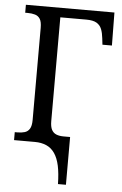

<svg xmlns="http://www.w3.org/2000/svg" viewBox="-61 -757 642 1009"><g transform="rotate(5 260.0 -252.0)"><path d="M284 210Q283 153 274.5 113.5Q266 74 248.5 48.5Q231 23 204.5 11.5Q178 0 144 0H34V-42H48Q70 -42 86.5 -47Q103 -52 112.5 -67.5Q122 -83 122 -114V-600Q122 -632 112.5 -647Q103 -662 86 -667Q69 -672 48 -672H34V-714H501L503 -540H453L449 -574Q446 -602 438 -622Q430 -642 411.5 -653Q393 -664 357 -664H220V-117Q220 -87 228.5 -71Q237 -55 253 -48.5Q269 -42 292 -42H326V210Z"/></g></svg>

Font: Noto Serif SemiCondensed
Style: Regular
Weight: 400
Width: 4
Designer: Monotype Design Team
Foundry: Monotype Imaging Inc.
Version: Version 2.013